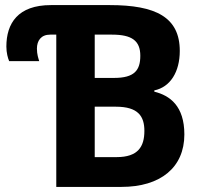

<svg xmlns="http://www.w3.org/2000/svg" viewBox="-20 -734 793 754"><path d="M201 0H457C610 0 704 -76 704 -206C704 -318 647 -359 586 -374V-379C649 -392 686 -452 686 -534C686 -667 591 -714 411 -714H180C50 -714 5 -642 5 -551C5 -527 11 -505 16 -494H134C131 -504 125 -520 125 -543C125 -574 141 -598 177 -598H201ZM352 -428V-598H420C498 -598 531 -574 531 -515C531 -458 508 -428 428 -428ZM352 -117V-315H435C523 -315 547 -277 547 -220C547 -158 522 -117 438 -117Z"/></svg>

Font: Noto Sans Display
Style: Bold
Weight: 700
Designer: Monotype Design Team
Foundry: Monotype Imaging Inc.
Version: Version 1.900